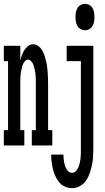

<svg xmlns="http://www.w3.org/2000/svg" viewBox="-28 -759 548 1002"><path d="M-8 0V-80H14V-440H-8V-520H78V-442Q81 -456 86 -470Q91 -484 98.5 -496.5Q106 -509 118 -518.5Q130 -528 145 -528Q160 -528 172.5 -518.5Q185 -509 192.5 -496Q200 -483 204.5 -468.5Q209 -454 212.5 -439.5Q216 -425 218 -410Q220 -395 221 -380Q222 -365 222.5 -350Q223 -335 223 -320V-80H245V0H138V-80H159V-320Q159 -329 159 -338Q159 -347 158.5 -356Q158 -365 157 -374Q156 -383 154 -391.5Q152 -400 150 -409Q148 -418 144 -426Q140 -434 133.5 -441Q127 -448 119 -448Q110 -448 103.5 -441Q97 -434 93 -426Q89 -418 87 -409Q85 -400 83 -391.5Q81 -383 80 -374Q79 -365 78.5 -356Q78 -347 78 -338Q78 -329 78 -320V-80H99V0ZM416 -601Q404 -601 393 -607Q382 -613 376 -623.5Q370 -634 368 -646Q366 -658 366 -670Q366 -682 368 -694Q370 -706 376 -716.5Q382 -727 393 -733Q404 -739 416 -739Q428 -739 438.5 -733Q449 -727 455 -716.5Q461 -706 463 -694Q465 -682 465 -670Q465 -658 463 -646Q461 -634 455 -623.5Q449 -613 438.5 -607Q428 -601 416 -601ZM348 223Q329 223 311 215Q293 207 281 192.5Q269 178 261 160.5Q253 143 248.5 124Q244 105 241.5 86.5Q239 68 239 48H303Q303 58 304 67.5Q305 77 306.5 86.5Q308 96 311 105Q314 114 318.5 122.5Q323 131 330.5 137Q338 143 348 143Q360 143 368.5 133.5Q377 124 381.5 113Q386 102 388.5 90Q391 78 392.5 66.5Q394 55 394 43Q394 31 394 19V-440H320V-520H459V19Q459 40 457.5 61.5Q456 83 451.5 104Q447 125 440 145.5Q433 166 420.5 184Q408 202 388.5 212.5Q369 223 348 223Z"/></svg>

Font: Iosevka Curly Slab Medium
Style: Regular
Weight: 500
Monospace: yes
Designer: Belleve Invis
Foundry: Belleve Invis
Version: Version 22.1.2; ttfautohint (v1.8.4)